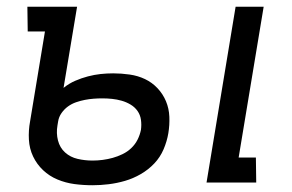

<svg xmlns="http://www.w3.org/2000/svg" viewBox="-20 -540 865 568"><path d="M591 0 677 -520H760L686 -74H737L738 0ZM254 8Q226 8 200 4.5Q174 1 150 -9Q126 -19 107.5 -36.5Q89 -54 78 -77Q67 -100 65.5 -127Q64 -154 69 -181L113 -447H62L61 -520H208L168 -280Q184 -293 202.5 -301Q221 -309 240 -314Q259 -319 277.5 -321Q296 -323 315 -323Q339 -323 363.5 -319.5Q388 -316 409 -306Q430 -296 446 -279Q462 -262 471 -240.5Q480 -219 481 -194.5Q482 -170 478 -146Q474 -122 464 -98.5Q454 -75 436.5 -56.5Q419 -38 396.5 -25Q374 -12 350 -5Q326 2 301.5 5Q277 8 254 8ZM254 -65Q269 -65 284 -67Q299 -69 313.5 -73Q328 -77 342.5 -84Q357 -91 368.5 -102Q380 -113 387 -127Q394 -141 397 -156Q399 -171 397 -185.5Q395 -200 387 -211.5Q379 -223 366.5 -230.5Q354 -238 340 -242Q326 -246 311.5 -247.5Q297 -249 282 -249Q270 -249 257 -248Q244 -247 231 -244.5Q218 -242 205 -237.5Q192 -233 181 -225Q170 -217 162 -205.5Q154 -194 152 -181L150 -169Q146 -146 151.5 -124.5Q157 -103 172.5 -89Q188 -75 209.5 -70Q231 -65 254 -65Z"/></svg>

Font: Iosevka Etoile
Style: Italic
Weight: 400
Italic angle: -9°
Designer: Belleve Invis
Foundry: Belleve Invis
Version: Version 22.1.2; ttfautohint (v1.8.4)